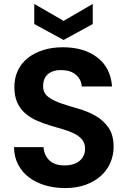

<svg xmlns="http://www.w3.org/2000/svg" viewBox="-20 -948 649 975"><path d="M557 -202Q557 -161 541 -123Q525 -85 493.5 -56Q462 -27 416 -10Q370 7 310 7Q256 7 209 -7Q162 -21 127 -47.5Q92 -74 72 -112.5Q52 -151 51 -201H201Q204 -159 231 -133.5Q258 -108 307 -108Q357 -108 384.5 -131.5Q412 -155 412 -193Q412 -221 396.5 -239.5Q381 -258 355.5 -270.5Q330 -283 298 -292Q266 -301 232 -311.5Q198 -322 166 -336Q134 -350 108.5 -372Q83 -394 68 -426.5Q53 -459 53 -506Q53 -553 71 -590.5Q89 -628 122 -654Q155 -680 200 -694Q245 -708 299 -708Q407 -708 474.5 -656Q542 -604 549 -509H395Q393 -544 366.5 -567.5Q340 -591 295 -592Q253 -594 226 -573.5Q199 -553 199 -510Q199 -475 225.5 -455.5Q252 -436 292 -422.5Q332 -409 378 -396Q424 -383 464 -360.5Q504 -338 530.5 -300.5Q557 -263 557 -202ZM451 -928V-826L303 -745L154 -826V-928L303 -842Z"/></svg>

Font: SVN-Poppins SemiBold
Style: Regular
Weight: 600
Designer: Ninad Kale (Devanagari), Jonny Pinhorn (Latin)
Foundry: Indian Type Foundry
Version: Version 3.002 2017